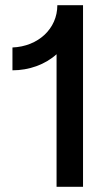

<svg xmlns="http://www.w3.org/2000/svg" viewBox="-20 -720 432 740"><path d="M201 -700C201 -609 127 -541 28 -537V-449C92 -449 154 -471 198 -511V0H300V-700Z"/></svg>

Font: Fixel Display Medium
Style: Regular
Weight: 500
Designer: AlfaBravo + MacPaw
Foundry: Kyrylo Tkachov, Marchela Mozhyna, Serhii Makarenko, Maria Weinstein, Zakhar Kryvoshyya
Version: Version 1.211